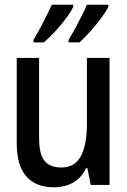

<svg xmlns="http://www.w3.org/2000/svg" viewBox="-20 -785 540 815"><path d="M208 10Q133 10 92 -36Q51 -82 51 -177V-539H146V-199Q146 -130 169 -102Q192 -74 241 -74Q297 -74 323 -121.5Q349 -169 349 -261V-539H445V0H365L351 -71H345Q326 -30 290.5 -10Q255 10 208 10ZM271 -616Q286 -640 301.5 -669Q317 -698 330 -724Q343 -750 349 -765H440V-756Q429 -734 407.5 -705.5Q386 -677 361.5 -649.5Q337 -622 317 -605H271ZM122 -616Q138 -642 153 -670.5Q168 -699 180.5 -724Q193 -749 200 -765H291V-756Q280 -733 259.5 -706Q239 -679 215 -652.5Q191 -626 166 -605H122Z"/></svg>

Font: Noto Sans Mono ExtraCondensed Medium
Style: Regular
Weight: 500
Width: 2
Designer: Monotype Design Team
Foundry: Monotype Imaging Inc.
Version: Version 2.014